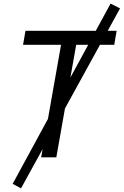

<svg xmlns="http://www.w3.org/2000/svg" viewBox="-20 -862 678 1052"><path d="M95.2 169.9 213.4 -44.9 205.6 0H288.6L335.9 -267.6L527.8 -616.7H606L619.1 -693.4H570.3L637.7 -815.9L585.9 -842.3L504.9 -693.4H119.6L106.4 -616.7H314.5L242.7 -210.4L49.3 145.5ZM365.7 -437 397.5 -616.7H463.4Z"/></svg>

Font: Cascadia Code SemiLight
Style: Italic
Weight: 350
Italic angle: -10°
Monospace: yes
Designer: Aaron Bell
Foundry: Saja Typeworks
Version: Version 2404.023